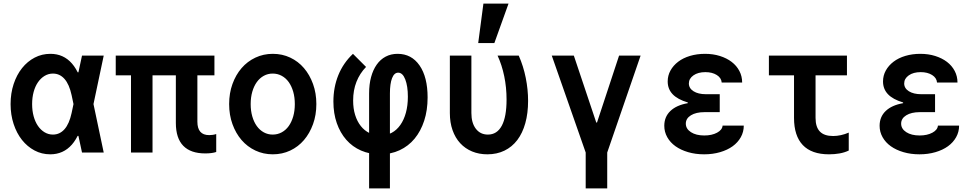

<svg xmlns="http://www.w3.org/2000/svg" viewBox="-20 -850 5440 1070"><path d="M397 -305V-235L379 -320Q366 -380 339.6 -410Q313.1 -440 275 -440Q249.9 -440 228.4 -427Q207 -414 191.5 -391.5Q176 -369 167.5 -337.8Q159 -306.6 159 -269.8Q159 -233 167.5 -202Q176 -171 191.5 -148.3Q207 -125.7 228.5 -112.8Q249.9 -100 275 -100Q313.1 -100 339.6 -130Q366 -160 379 -220ZM451 -210Q428 -98 380.5 -44Q333 10 260 10Q212.5 10 172.3 -11.5Q132 -33 102.4 -70.3Q72.8 -107.7 55.9 -159Q39 -210.3 39 -270Q39 -330 56 -381.5Q73 -433 103 -470.5Q133 -508 173.3 -529Q213.5 -550 261 -550Q334 -550 381 -496Q428 -442 451 -330L463 -270ZM403 -447H417L437 -540H558L501 -270L558 0H437L417 -93H403L422 -270Z M710 0H830V-430H960V-165Q960 -80 1001.3 -37.5Q1042.6 5 1124 5Q1142.4 5 1157.7 3Q1173 1 1185 -3V-103Q1176 -100 1165.9 -98.5Q1155.8 -97 1146 -97Q1112.6 -97 1096.3 -115.8Q1080 -134.5 1080 -172V-430H1175V-540H625V-430H710Z M1500.4 10Q1553 10 1597.5 -11Q1642 -32 1674 -69.5Q1706 -107 1724.5 -158.2Q1743 -209.4 1743 -270Q1743 -330.6 1724.5 -381.8Q1706 -433 1674 -470.5Q1642 -508 1597.4 -529Q1552.9 -550 1500.4 -550Q1448 -550 1403.2 -528.8Q1358.3 -507.6 1326.2 -470.3Q1294 -433 1275.5 -381.8Q1257 -330.6 1257 -270Q1257 -209.4 1275.5 -158.2Q1294 -107 1326.1 -69.7Q1358.2 -32.4 1403 -11.2Q1447.7 10 1500.4 10ZM1499.6 -100Q1472.9 -100 1450.2 -112.4Q1427.5 -124.8 1411.2 -147.4Q1395 -170 1386 -201.2Q1377 -232.4 1377 -270Q1377 -307.6 1386 -338.8Q1395 -370 1411.2 -392.6Q1427.5 -415.2 1450.2 -427.6Q1472.9 -440 1499.6 -440Q1527 -440 1550 -427.5Q1573 -415 1589.1 -392.5Q1605.1 -369.9 1614.1 -338.7Q1623 -307.6 1623 -270Q1623 -232.4 1614.1 -201.3Q1605.1 -170.1 1589.1 -147.5Q1573 -125 1550 -112.5Q1527 -100 1499.6 -100Z M2037 -329V200H2153V-329Q2153 -383.8 2164.9 -414.4Q2176.9 -445 2198.9 -445Q2224 -445 2238.5 -407.5Q2253 -370 2253 -311Q2253 -262 2242.1 -222.2Q2231.3 -182.3 2211.1 -153.7Q2191 -125 2163 -110Q2135 -95 2100 -95Q2066.8 -95 2038.9 -108.5Q2011 -122 1990.7 -147.7Q1970.4 -173.3 1959.2 -209.2Q1948 -245 1948 -289.7Q1948 -347 1966.5 -394Q1985 -441 2020 -477L1947 -550Q1893 -499 1865.5 -431.3Q1838 -363.5 1838 -284Q1838 -218 1856.9 -163.9Q1875.8 -109.8 1909.9 -70.9Q1944 -32 1992.2 -11Q2040.3 10 2098.1 10Q2158 10 2207 -12.8Q2256 -35.6 2290.5 -77.3Q2325 -119 2344 -177.3Q2363 -235.5 2363 -307Q2363 -420.3 2318.2 -485.2Q2273.3 -550 2196 -550Q2158.8 -550 2129.4 -534.5Q2100 -519 2079.5 -490Q2059 -461 2048 -420.6Q2037 -380.3 2037 -329Z M2871 -540H2753Q2777 -488 2790 -425.5Q2803 -363 2803 -295Q2803 -199 2776.5 -149.5Q2750 -100 2699 -100Q2656.6 -100 2631.8 -132.5Q2607 -165 2607 -220V-540H2487V-220Q2487 -167.3 2502 -124.7Q2517 -82 2544.6 -52Q2572.3 -22 2610.8 -6Q2649.3 10 2695.9 10Q2749 10 2791.2 -10.5Q2833.5 -31 2862.8 -69.5Q2892 -108 2907.5 -163.5Q2923 -219 2923 -288Q2923 -351 2910 -416Q2897 -481 2871 -540ZM2814 -830H2674L2645 -610H2735Z M3244 200H3364V0L3550 -540H3430L3307 -167H3303L3178 -540H3055L3244 0Z M4002 -390H4116Q4116 -425 4100.5 -454.5Q4085 -484 4057.5 -505Q4030 -526 3992 -538Q3954 -550 3909 -550Q3864 -550 3825.5 -538.5Q3787 -527 3759.5 -506Q3732 -485 3716.5 -457Q3701 -429 3701 -396Q3701 -354 3728.5 -325Q3756 -296 3813 -279V-275Q3750 -264 3716 -231.5Q3682 -199 3682 -149Q3682 -115 3698.5 -85.5Q3715 -56 3744.5 -35Q3774 -14 3815 -2Q3856 10 3904 10Q3952 10 3993 -2Q4034 -14 4063 -35Q4092 -56 4108.5 -85.5Q4125 -115 4125 -150H4007Q4005 -126 3976 -110.5Q3947 -95 3905 -95Q3859 -95 3830.5 -113.5Q3802 -132 3802 -161Q3802 -190 3830.5 -207.5Q3859 -225 3906 -225H3991V-325H3914Q3871 -325 3845 -341.5Q3819 -358 3819 -385Q3819 -412 3844.5 -430Q3870 -448 3911 -448Q3949 -448 3974.5 -432Q4000 -416 4002 -390Z M4525 -193.1V-430H4700V-540H4265V-430H4405V-193Q4405 -93 4454 -41.5Q4503 10 4600 10Q4631 10 4659 5Q4687 0 4710 -11V-111Q4688 -101.5 4666 -96.8Q4644 -92 4623 -92Q4573.1 -92 4549.1 -117Q4525 -142 4525 -193.1Z M5202 -390H5316Q5316 -425 5300.5 -454.5Q5285 -484 5257.5 -505Q5230 -526 5192 -538Q5154 -550 5109 -550Q5064 -550 5025.5 -538.5Q4987 -527 4959.5 -506Q4932 -485 4916.5 -457Q4901 -429 4901 -396Q4901 -354 4928.5 -325Q4956 -296 5013 -279V-275Q4950 -264 4916 -231.5Q4882 -199 4882 -149Q4882 -115 4898.5 -85.5Q4915 -56 4944.5 -35Q4974 -14 5015 -2Q5056 10 5104 10Q5152 10 5193 -2Q5234 -14 5263 -35Q5292 -56 5308.5 -85.5Q5325 -115 5325 -150H5207Q5205 -126 5176 -110.5Q5147 -95 5105 -95Q5059 -95 5030.5 -113.5Q5002 -132 5002 -161Q5002 -190 5030.5 -207.5Q5059 -225 5106 -225H5191V-325H5114Q5071 -325 5045 -341.5Q5019 -358 5019 -385Q5019 -412 5044.5 -430Q5070 -448 5111 -448Q5149 -448 5174.5 -432Q5200 -416 5202 -390Z"/></svg>

Font: CommitMonoV142 ExtLt
Style: Regular
Weight: 200
Monospace: yes
Designer: Eigil Nikolajsen
Foundry: Eigil Nikolajsen
Version: Version 1.142